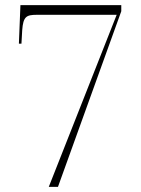

<svg xmlns="http://www.w3.org/2000/svg" viewBox="-20 -732 551 752"><path d="M171 0H207L455 -688V-712H60L54 -561H64L67 -614C71 -667 83 -674 124 -674H437Z"/></svg>

Font: Noto Serif Display SemiCondensed ExtraLight
Style: Regular
Weight: 200
Width: 4
Designer: Monotype Design Team
Foundry: Monotype Imaging Inc.
Version: Version 2.009